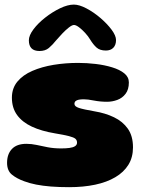

<svg xmlns="http://www.w3.org/2000/svg" viewBox="-20 -774 614 815"><path d="M273.5 20.5Q231.5 20.5 196.5 17.8Q161.5 15 133.5 9.5Q105.5 4 83 -4.5Q51 -16 30.5 -32.8Q10 -49.5 10 -83Q10 -120 30.8 -141.8Q51.5 -163.5 92 -163.5Q113.5 -163.5 135.2 -158.8Q157 -154 182.5 -149Q208 -144 239.5 -144Q259.5 -144 274.8 -146Q290 -148 298.5 -153.5Q307 -159 307 -168.5Q307 -179 300 -185Q293 -191 272.8 -196.2Q252.5 -201.5 213 -208Q156 -217.5 115.2 -236.5Q74.5 -255.5 52.5 -285.8Q30.5 -316 30.5 -359.5Q30.5 -399.5 54 -427.8Q77.5 -456 117.5 -473.2Q157.5 -490.5 207.8 -498.8Q258 -507 311.5 -507Q348.5 -507 386.2 -502.5Q424 -498 456 -488.2Q488 -478.5 507.5 -462.8Q527 -447 527 -424Q527 -394 513 -375.8Q499 -357.5 477.8 -349.8Q456.5 -342 434.5 -342Q405.5 -342 379 -347.2Q352.5 -352.5 335.5 -352.5Q323.5 -352.5 314.5 -350.8Q305.5 -349 300.8 -344.8Q296 -340.5 296 -333Q296 -322 315.2 -315.8Q334.5 -309.5 381 -301.5Q427 -294 464 -276.2Q501 -258.5 522.8 -227.5Q544.5 -196.5 544.5 -148.5Q544.5 -106 525 -74.5Q505.5 -43 469.5 -21.8Q433.5 -0.5 383.8 10Q334 20.5 273.5 20.5ZM147.5 -557.5Q102.5 -557.5 102.5 -603Q102.5 -623.5 122 -649.5Q141.5 -675.5 171.8 -699.2Q202 -723 234.8 -738.8Q267.5 -754.5 293.5 -754.5Q316.5 -754.5 347.2 -738.2Q378 -722 406.5 -697.5Q435 -673 453.8 -647.8Q472.5 -622.5 472.5 -604Q472.5 -583 461 -571.2Q449.5 -559.5 429.5 -559.5Q404 -559.5 389.8 -572.2Q375.5 -585 362.5 -606.5Q354.5 -620 341.5 -634.2Q328.5 -648.5 315.5 -658.2Q302.5 -668 294 -668Q286 -668 272.2 -657.2Q258.5 -646.5 244 -631.2Q229.5 -616 218.5 -603Q202.5 -583 187.2 -570.2Q172 -557.5 147.5 -557.5Z"/></svg>

Font: Gluten Thin ExtraBold
Style: Regular
Weight: 800
Version: Version 1.300